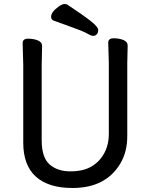

<svg xmlns="http://www.w3.org/2000/svg" viewBox="-20 -910 750 958"><path d="M248 -807Q235 -812 235 -826Q235 -851 275 -879Q292 -890 301.5 -890Q311 -890 316 -887Q399 -832 434.5 -803.5Q470 -775 470 -760.5Q470 -746 462.5 -738.5Q455 -731 445 -731Q435 -731 414.5 -743Q394 -755 323 -780Q252 -805 248 -807ZM190 -680 188 -584V-210Q188 -124 227.5 -89.5Q267 -55 331 -55Q395 -55 436 -79Q477 -103 500 -145.5Q523 -188 523 -242V-595L520 -697Q520 -719 547 -719Q574 -719 595.5 -710.5Q617 -702 617 -682L615 -594V-230Q615 -153 581 -95Q508 28 342 28Q221 28 158.5 -29Q96 -86 96 -198V-586L93 -695Q93 -717 120 -717Q147 -717 168.5 -708.5Q190 -700 190 -680Z"/></svg>

Font: LXGW ZhenKai
Style: Regular
Weight: 400
Designer: LXGW / Fontworks Inc.
Foundry: LXGW / Fontworks Inc.
Version: Version 0.800;June 8, 2025